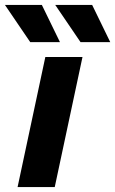

<svg xmlns="http://www.w3.org/2000/svg" viewBox="-66 -755 465 775"><path d="M5 0 117 -525H267L155 0ZM-46 -735H103L176 -585H56ZM157 -735H306L379 -585H259Z"/></svg>

Font: Radio Canada
Style: Bold Italic
Weight: 700
Italic angle: -12°
Designer: Charles Daoud, Etienne Aubert Bonn, Alexandre Saumier Demers, Jacques Le Bailly
Foundry: Radio-Canada
Version: Version 2.104; ttfautohint (v1.8.4.7-5d5b);gftools[0.9.28.de